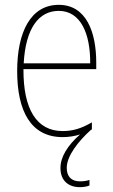

<svg xmlns="http://www.w3.org/2000/svg" viewBox="-20 -557 468 794"><path d="M256 137C256 88 304 27 355 -19C357 -20 359 -21 360 -22V-51C317 -26 282 -15 239 -15C131 -15 76 -106 77 -271H378V-298C378 -424 337 -537 223 -537C106 -537 51 -423 51 -263C51 -97 108 10 239 10C265 10 289 6 311 -1C259 45 230 92 230 138C230 191 264 217 310 217C327 217 341 214 350 210V187C343 190 327 193 311 193C275 193 256 173 256 137ZM223 -512C314 -512 354 -417 353 -295H78C86 -440 140 -512 223 -512Z"/></svg>

Font: Noto Sans Gujarati UI Condensed Thin
Style: Regular
Weight: 100
Width: 3
Designer: Jelle Bosma - Monotype Design Team, Universal Thirst
Foundry: Monotype Imaging Inc.
Version: Version 2.106